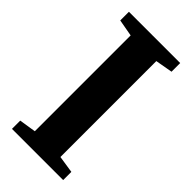

<svg xmlns="http://www.w3.org/2000/svg" viewBox="-233 -802 862 862"><g transform="rotate(45 198.0 -371.5)"><path d="M116 -65V-673.5L35.5 -688V-743H361V-688L279 -673.5V-64.5L361 -52V0H36V-52.5Z"/></g></svg>

Font: Merriweather 48pt ExtraBold
Style: Regular
Weight: 800
Version: Version 2.100